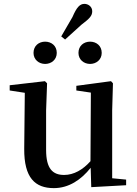

<svg xmlns="http://www.w3.org/2000/svg" viewBox="-20 -955 707 991"><path d="M213 -625C245 -625 273 -647 273 -682C273 -719 245 -740 213 -740C181 -740 153 -719 153 -682C153 -647 181 -625 213 -625ZM296 -767 316 -751 401 -828C442 -859 456 -873 456 -897C456 -921 435 -935 416 -935C392 -935 376 -918 354 -867ZM445 -625C477 -625 505 -647 505 -682C505 -719 477 -740 445 -740C413 -740 385 -719 385 -682C385 -647 413 -625 445 -625ZM451 11 631 1V-28L559 -35V-385L563 -525L553 -536L374 -512V-488L449 -477L447 -123C408 -79 361 -52 311 -52C252 -52 218 -84 218 -181V-385L223 -525L212 -536L30 -515V-488L108 -476L105 -187C104 -37 161 16 258 16C335 16 399 -27 448 -89Z"/></svg>

Font: Noto Serif CJK SC SemiBold
Style: Regular
Weight: 600
Designer: Ryoko NISHIZUKA 西塚涼子 (kana & ideographs); Frank Grießhammer (Latin, Greek & Cyrillic); Wenlong ZHANG 张文龙 (bopomofo); San
Foundry: Adobe
Version: Version 2.001;hotconv 1.1.0;makeotfexe 2.6.0